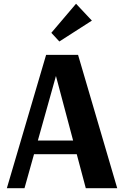

<svg xmlns="http://www.w3.org/2000/svg" viewBox="-20 -988 651 1008"><path d="M16 0 222.1 -700H389.8L595.4 0H430.4L261.8 -633.9H286.3L108.6 0ZM130.3 -178.5V-250.2H412.7V-178.5ZM291.6 -770.2 249.5 -815.7 379.2 -968.4 462.4 -879.8Z"/></svg>

Font: Sutasoma
Style: Regular
Weight: 400
Designer: Izhar Fathurrohim, Akbar Rohmanto, Arusyal Khofiqoini
Foundry: Kiwari Kolektiv
Version: Version 1.102